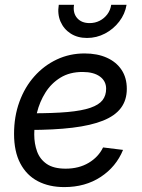

<svg xmlns="http://www.w3.org/2000/svg" viewBox="-20 -762 589 794"><path d="M246.1 11.7Q183.1 11.7 136.5 -12.7Q89.8 -37.1 64 -86.2Q38.1 -135.3 38.1 -208.5Q38.1 -280.3 60.3 -341.1Q82.5 -401.9 122.3 -446.5Q162.1 -491.2 215.1 -516.1Q268.1 -541 329.6 -541Q382.3 -541 421.6 -523.4Q460.9 -505.9 482.7 -473.1Q504.4 -440.4 504.4 -394.5Q504.4 -348.1 480.2 -315.7Q456.1 -283.2 406.2 -263.2Q356.4 -243.2 280 -233.9Q203.6 -224.6 99.1 -224.6L110.8 -293.5Q200.2 -293.5 259.8 -298.8Q319.3 -304.2 354.2 -316.4Q389.2 -328.6 404.1 -347.9Q418.9 -367.2 418.9 -395Q418.9 -426.8 393.1 -445.6Q367.2 -464.4 321.3 -464.4Q268.1 -464.4 230 -440.9Q191.9 -417.5 168 -379.4Q144 -341.3 132.8 -295.9Q121.6 -250.5 121.6 -206.1Q121.6 -168 133.3 -135.7Q145 -103.5 173.3 -84Q201.7 -64.5 251.5 -64.5Q306.2 -64.5 346.7 -88.6Q387.2 -112.8 406.2 -152.3L488.8 -142.1Q460.4 -72.3 396.5 -30.3Q332.5 11.7 246.1 11.7ZM339.8 -605Q300.8 -605 272.2 -623.3Q243.7 -641.6 230.2 -672.9Q216.8 -704.1 223.1 -742.2H286.1Q280.8 -708.5 298.8 -687.5Q316.9 -666.5 350.6 -666.5Q373 -666.5 391.8 -676Q410.6 -685.5 423.6 -702.6Q436.5 -719.7 439.9 -742.2H503.4Q497.1 -704.1 473.1 -672.9Q449.2 -641.6 414.3 -623.3Q379.4 -605 339.8 -605Z"/></svg>

Font: Inter 24pt
Style: Italic
Weight: 400
Italic angle: -9.3988°
Designer: Rasmus Andersson
Foundry: rsms
Version: Version 4.001;git-66647c0bb